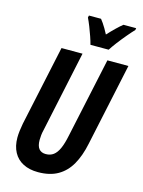

<svg xmlns="http://www.w3.org/2000/svg" viewBox="-138 -1014 819 1103"><g transform="rotate(15 272.0 -462.5)"><path d="M199.2 9.8Q147.9 9.8 110.8 -9.3Q73.7 -28.3 54 -64.7Q34.2 -101.1 34.2 -151.9Q34.2 -169.9 36.9 -192.1Q39.6 -214.4 43.9 -236.8L146 -713.9H271L168.9 -233.9Q164.6 -216.8 162.8 -200.7Q161.1 -184.6 161.1 -171.9Q161.1 -136.2 175 -119.1Q189 -102.1 215.8 -102.1Q242.7 -102.1 261.5 -116.2Q280.3 -130.4 293.7 -160.4Q307.1 -190.4 316.9 -238.8L418.9 -713.9H543.9L439 -222.2Q423.8 -148.9 394.3 -96.9Q364.7 -44.9 317.1 -17.6Q269.5 9.8 199.2 9.8ZM301.8 -774.9Q296.9 -794.4 287.6 -821.5Q278.3 -848.6 267.6 -875.7Q256.8 -902.8 247.1 -922.9L250 -935.1H321.8Q329.1 -926.3 337.2 -914.3Q345.2 -902.3 354.2 -887.5Q363.3 -872.6 372.1 -855Q396 -880.9 417 -901.1Q438 -921.4 455.1 -935.1H530.8L528.8 -923.8Q513.2 -907.7 489.5 -879.6Q465.8 -851.6 443.8 -822.8Q421.9 -793.9 410.2 -774.9Z"/></g></svg>

Font: Open Sans Condensed
Style: Italic
Weight: 400
Width: 3
Italic angle: -12°
Designer: Monotype Design Team
Foundry: Monotype Imaging Inc.
Version: Version 3.000